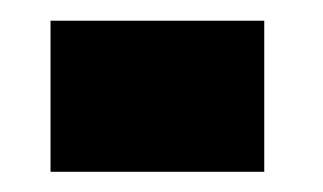

<svg xmlns="http://www.w3.org/2000/svg" viewBox="-20 -170 320 190"><path d="M30 -149.5V0H241.5V-149.5Z"/></svg>

Font: Anybody UltraCondensed Thin Black
Style: Regular
Weight: 900
Version: Version 1.111